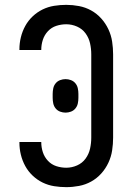

<svg xmlns="http://www.w3.org/2000/svg" viewBox="-20 -763 540 791"><path d="M253 8Q228 8 203 4Q178 0 155.5 -11Q133 -22 114.5 -39.5Q96 -57 84 -79Q72 -101 66 -125.5Q60 -150 60 -175V-178H150V-177Q150 -156 156.5 -136Q163 -116 177.5 -100.5Q192 -85 212 -78.5Q232 -72 253 -72Q276 -72 297.5 -81.5Q319 -91 332.5 -109.5Q346 -128 351 -150.5Q356 -173 356 -196V-539Q356 -562 351 -584.5Q346 -607 332.5 -625.5Q319 -644 297.5 -653.5Q276 -663 253 -663Q232 -663 212 -656.5Q192 -650 177.5 -634.5Q163 -619 156.5 -599Q150 -579 150 -558V-557H60V-560Q60 -585 66 -609.5Q72 -634 84 -656Q96 -678 114.5 -695.5Q133 -713 155.5 -724Q178 -735 203 -739Q228 -743 253 -743Q279 -743 305.5 -738Q332 -733 355.5 -720Q379 -707 397 -687Q415 -667 426.5 -642.5Q438 -618 442 -591.5Q446 -565 446 -539V-196Q446 -170 442 -143.5Q438 -117 426.5 -92.5Q415 -68 397 -48Q379 -28 355.5 -15Q332 -2 305.5 3Q279 8 253 8ZM250 -299Q239 -299 228 -303Q217 -307 209.5 -316Q202 -325 199.5 -336.5Q197 -348 197 -360V-376Q197 -388 199.5 -399.5Q202 -411 209.5 -420Q217 -429 228 -433Q239 -437 250 -437Q261 -437 272 -433Q283 -429 290.5 -420Q298 -411 300.5 -399.5Q303 -388 303 -376V-360Q303 -348 300.5 -336.5Q298 -325 290.5 -316Q283 -307 272 -303Q261 -299 250 -299Z"/></svg>

Font: Iosevka Term Medium
Style: Regular
Weight: 500
Monospace: yes
Designer: Belleve Invis
Foundry: Belleve Invis
Version: Version 26.3.1